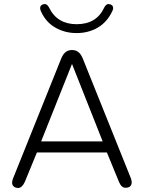

<svg xmlns="http://www.w3.org/2000/svg" viewBox="-20 -924 713 952"><path d="M40 -19Q40 -27 45 -40L284 -635Q294 -658 307 -667Q320 -676 337 -676Q354 -676 367 -667Q380 -658 390 -635L629 -40Q633 -28 633 -21Q633 7 602 7Q582 7 570 -22L510 -168H163L103 -22Q89 8 70 8Q57 8 48.5 1Q40 -6 40 -19ZM184 -223H489L337 -607ZM183 -868Q179 -876 179 -884Q179 -897 192 -902Q197 -903 202 -904Q214 -904 223 -887Q263 -804 360 -804Q459 -804 497 -887Q506 -904 518 -904Q523 -903 528 -902Q541 -897 541 -884Q541 -877 537 -869Q511 -814 464.5 -787Q418 -760 360 -760Q302 -760 254.5 -787Q207 -814 183 -868Z"/></svg>

Font: SN Pro Light
Style: Regular
Weight: 300
Designer: Tobias Whetton
Foundry: Supernotes
Version: Version 1.002